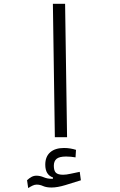

<svg xmlns="http://www.w3.org/2000/svg" viewBox="-20 -713 626 998"><path d="M265.1 0 254.9 -693.4H318.4L328.6 0ZM126.5 264.6 120.6 223.6Q132.3 212.9 144 206.5Q155.8 200.2 169.4 200.2Q188 200.2 207 208.3Q226.1 216.3 247.6 216.3Q251.5 216.3 255.4 215.8V209.5Q215.3 195.8 215.3 143.1Q215.3 101.1 241 78.6Q266.6 56.2 312.5 56.2Q329.6 56.2 345.5 58.8Q361.3 61.5 375 65.9L372.6 105Q360.4 103 348.6 101.8Q336.9 100.6 323.7 100.6Q288.1 100.6 273.9 112.8Q259.8 125 259.8 148.4Q259.8 174.3 270.5 184.8Q281.2 195.3 308.1 195.3Q324.2 195.3 346.9 190.2Q369.6 185.1 394.5 180.2L400.4 224.1Q361.8 236.3 320.1 249Q278.3 261.7 248 261.7Q221.2 261.7 204.3 254.2Q187.5 246.6 170.9 246.6Q160.2 246.6 149.9 251.5Q139.6 256.3 126.5 264.6Z"/></svg>

Font: Cascadia Mono PL Light
Style: Regular
Weight: 300
Monospace: yes
Designer: Aaron Bell
Foundry: Saja Typeworks
Version: Version 2404.023; ttfautohint (v1.8.4)